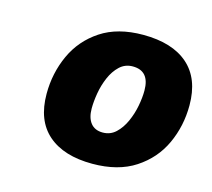

<svg xmlns="http://www.w3.org/2000/svg" viewBox="-70 -810 645 584"><g transform="rotate(15 252.5 -517.5)"><path d="M265 -308Q175 -308 125.5 -351Q76 -394 76 -478Q76 -543 102 -600Q128 -657 181 -692Q234 -727 314 -727Q406 -727 455.5 -683.5Q505 -640 505 -556Q505 -491 479 -434.5Q453 -378 399.5 -343Q346 -308 265 -308ZM271 -408Q295 -408 312 -424Q329 -440 340 -464.5Q351 -489 356 -515.5Q361 -542 361 -564Q361 -626 308 -626Q284 -626 267 -610Q250 -594 239.5 -569.5Q229 -545 224.5 -518.5Q220 -492 220 -470Q220 -441 233 -424.5Q246 -408 271 -408Z"/></g></svg>

Font: Kufam
Style: Bold Italic
Weight: 700
Italic angle: -11°
Designer: Artur Schmal
Foundry: Original Type
Version: Version 1.301; ttfautohint (v1.8.3)